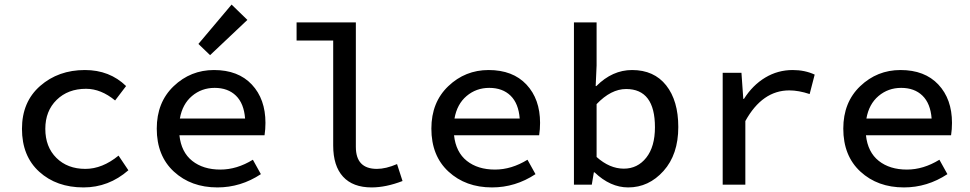

<svg xmlns="http://www.w3.org/2000/svg" viewBox="-20 -807 4240 839"><path d="M345 12Q227 12 151.5 -56.5Q76 -125 76 -244Q76 -362 155.5 -431.5Q235 -501 351 -501Q459 -501 531 -431L483 -368Q421 -419 356 -419Q277 -419 227.5 -370.5Q178 -322 178 -244Q178 -165 226.5 -117Q275 -69 353 -69Q427 -69 498 -127L541 -63Q455 12 345 12Z M930 12Q815 12 740 -57Q665 -126 665 -245Q665 -360 739 -430.5Q813 -501 915 -501Q1021 -501 1080.5 -437.5Q1140 -374 1140 -270Q1140 -242 1136 -216H764Q772 -142 820 -104Q868 -66 943 -66Q1015 -66 1085 -109L1120 -46Q1032 12 930 12ZM918 -423Q861 -423 819 -387.5Q777 -352 766 -289H1051Q1046 -355 1011 -389Q976 -423 918 -423ZM898 -566 847 -615 992 -787 1061 -720Z M1604 12Q1522 12 1479 -35Q1436 -82 1436 -171V-630H1276V-709H1535V-165Q1535 -69 1627 -69Q1666 -69 1715 -90L1739 -16Q1666 12 1604 12Z M2130 12Q2015 12 1940 -57Q1865 -126 1865 -245Q1865 -360 1939 -430.5Q2013 -501 2115 -501Q2221 -501 2280.5 -437.5Q2340 -374 2340 -270Q2340 -242 2336 -216H1964Q1972 -142 2020 -104Q2068 -66 2143 -66Q2215 -66 2285 -109L2320 -46Q2232 12 2130 12ZM2118 -423Q2061 -423 2019 -387.5Q1977 -352 1966 -289H2251Q2246 -355 2211 -389Q2176 -423 2118 -423Z M2725 12Q2647 12 2578 -54H2575L2566 0H2488V-709H2587V-521L2583 -431H2586Q2656 -501 2742 -501Q2838 -501 2891 -434Q2944 -367 2944 -252Q2944 -132 2879.5 -60Q2815 12 2725 12ZM2706 -70Q2766 -70 2804 -118Q2842 -166 2842 -251Q2842 -418 2716 -418Q2650 -418 2587 -352V-121Q2644 -70 2706 -70Z M3138 0V-489H3220L3228 -375H3231Q3269 -435 3324 -468Q3379 -501 3444 -501Q3497 -501 3540 -481L3518 -396Q3470 -412 3429 -412Q3311 -412 3237 -278V0Z M3930 12Q3815 12 3740 -57Q3665 -126 3665 -245Q3665 -360 3739 -430.5Q3813 -501 3915 -501Q4021 -501 4080.5 -437.5Q4140 -374 4140 -270Q4140 -242 4136 -216H3764Q3772 -142 3820 -104Q3868 -66 3943 -66Q4015 -66 4085 -109L4120 -46Q4032 12 3930 12ZM3918 -423Q3861 -423 3819 -387.5Q3777 -352 3766 -289H4051Q4046 -355 4011 -389Q3976 -423 3918 -423Z"/></svg>

Font: TypoPRO Source Code Pro
Style: Regular
Weight: 500
Monospace: yes
Designer: Paul D. Hunt, Teo Tuominen
Foundry: Adobe Systems Incorporated
Version: Version 2.010;PS 1.0;hotconv 1.0.84;makeotf.lib2.5.63406